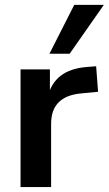

<svg xmlns="http://www.w3.org/2000/svg" viewBox="-20 -762 443 782"><path d="M63.7 0H188.2V-257.8C188.2 -332.4 228.4 -373.5 308.8 -381.4L379.4 -388.2L371.6 -492.2L334.3 -489.2C245.1 -482.4 191.2 -442.2 173.5 -363.7H183.3V-479.4H63.7ZM181.4 -543.1H263.7L402.9 -742.2H282.4Z"/></svg>

Font: LL Pando Sans
Style: Bold
Weight: 700
Designer: Joshua Smith
Foundry: Joshua Smith
Version: Version 1.000;Glyphs 3.2.1 (3258)